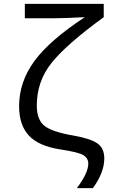

<svg xmlns="http://www.w3.org/2000/svg" viewBox="-20 -780 640 996"><path d="M108.9 -759.8H518.1V-690.9Q324.7 -550.3 247.8 -454.1Q170.9 -357.9 170.9 -232.9Q170.9 -158.2 211.4 -126.7Q252 -95.2 363.8 -76.2Q447.3 -61.5 484.1 -36.9Q521 -12.2 521 42Q521 114.7 461.9 195.8H378.9Q438 116.7 438 68.8Q438 41 412.8 25.1Q387.7 9.3 293 -4.9Q181.2 -22 130.1 -76.4Q79.1 -130.9 79.1 -229Q79.1 -354.5 157.7 -462.4Q236.3 -570.3 419.9 -690.9Q314.9 -685.1 248 -685.1H108.9Z"/></svg>

Font: WenQuanYi Micro Hei Mono
Style: Regular
Weight: 400
Foundry: Ascender Corporation
Version: Version 0.2.0-beta